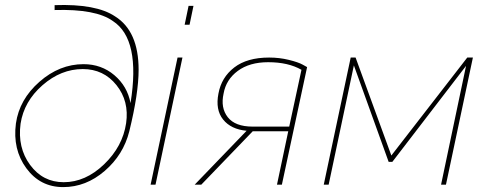

<svg xmlns="http://www.w3.org/2000/svg" viewBox="-20 -754 1976 784"><path d="M238 10Q144 10 87.5 -67Q31 -144 45 -250Q59 -348 141 -420Q223 -492 321 -492Q394 -492 447 -447Q500 -402 513 -333Q555 -594 441 -668Q372 -718 203 -713V-733Q373 -739 450 -687Q546 -627 546 -469Q546 -373 508 -218Q484 -122 407.5 -56Q331 10 238 10ZM240 -10Q329 -10 405 -83Q481 -156 495 -251Q508 -341 455.5 -406.5Q403 -472 318 -472Q229 -472 153.5 -406Q78 -340 64 -249Q51 -151 103 -80.5Q155 -10 240 -10Z M750 -730H770L754 -653H734ZM705 -519H725L615 0H595Z M775 0 987 -220Q923 -226 891 -266Q859 -306 872 -372Q884 -438 936.5 -478.5Q989 -519 1079 -519Q1121 -519 1159.5 -509.5Q1198 -500 1216 -490L1234 -480L1131 0H1111L1157 -218H1012L802 0ZM1012 -237H1161L1211 -469Q1157 -500 1075 -500Q999 -500 951 -464.5Q903 -429 893 -372Q880 -314 910 -275.5Q940 -237 1012 -237Z M1302 0 1412 -519H1432L1578 -119L1888 -519H1911L1801 0H1781L1883 -485L1582 -93H1567L1425 -487L1322 0Z"/></svg>

Font: Raleway-v4020 Thin
Style: Italic
Weight: 250
Italic angle: -12°
Designer: Matt McInerney, Pablo Impallari, Rodrigo Fuenzalida
Foundry: Matt McInerney, Pablo Impallari, Rodrigo Fuenzalida
Version: Version 4.020;PS 004.020;hotconv 1.0.88;makeotf.lib2.5.64775